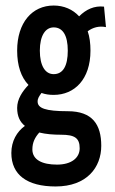

<svg xmlns="http://www.w3.org/2000/svg" viewBox="-20 -499 415 694"><path d="M174 -156C249 -156 307 -212 307 -316C307 -342 304 -366 297 -386C316 -400 338 -406 363 -401L356 -475C321 -479 291 -465 266 -440C243 -465 211 -479 174 -479C96 -479 42 -417 42 -316C42 -262 56 -220 83 -192C60 -168 42 -140 42 -109C42 -79 52 -58 70 -44C41 -23 21 11 21 54C21 133 78 175 181 175C294 175 346 106 346 28C346 -49 314 -97 225 -97C144 -97 116 -108 116 -132C116 -144 122 -152 130 -163C144 -158 158 -156 174 -156ZM174 -231C143 -231 124 -262 124 -316C124 -370 144 -400 174 -400C207 -400 225 -371 225 -316C225 -261 208 -231 174 -231ZM97 41C97 15 107 -3 122 -20C146 -14 173 -12 201 -12C250 -12 268 0 268 37C268 71 239 96 186 96C133 96 97 79 97 41Z"/></svg>

Font: Inconsolata Condensed
Style: Bold
Weight: 700
Width: 3
Monospace: yes
Designer: Raph Levien, Cyreal, Brenton Simpson
Foundry: Raph Levien, Cyreal, Google
Version: Version 3.100